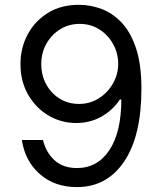

<svg xmlns="http://www.w3.org/2000/svg" viewBox="-20 -757 664 787"><path d="M306.8 -737.2Q351.6 -736.9 396.3 -720.2Q441.1 -703.5 478 -665Q514.9 -626.4 537.3 -560Q559.7 -493.6 559.7 -393.5Q559.7 -199.6 488.8 -94.8Q418 9.9 295.5 9.9Q203.8 9.9 143.1 -43.5Q82.4 -96.9 69.6 -183.2H156.2Q168 -133.2 202.9 -100.7Q237.9 -68.2 295.5 -68.2Q379.6 -68.2 428.4 -141.7Q477.3 -215.2 477.3 -349.4H471.6Q441.8 -304.7 395.4 -278.8Q349.1 -252.8 292.6 -252.8Q230.1 -252.8 178.1 -283.9Q126.1 -315 95 -369.5Q63.9 -424 63.9 -494.3Q63.9 -561.1 93.9 -616.7Q123.9 -672.2 178.4 -705.3Q233 -738.3 306.8 -737.2ZM306.8 -659.1Q262.1 -659.1 226.4 -636.9Q190.7 -614.7 169.9 -577.2Q149.1 -539.8 149.1 -494.3Q149.1 -448.9 169.2 -411.8Q189.3 -374.6 224.3 -352.8Q259.2 -331 304 -331Q348.7 -331 385.1 -354Q421.5 -377.1 443 -414.8Q464.5 -452.4 464.5 -495.7Q464.5 -538.4 444.1 -575.6Q423.7 -612.9 388 -636Q352.3 -659.1 306.8 -659.1Z"/></svg>

Font: Inter Alia
Style: Regular
Weight: 400
Designer: Rasmus Andersson (Latin, Greek, Cyrillic etc.) and Evan from Shavian.info (Shavian, old style figures)
Foundry: Shavian.info
Version: Version 0.001;git-37ab20767